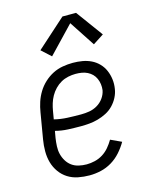

<svg xmlns="http://www.w3.org/2000/svg" viewBox="-116 -843 733 927"><g transform="rotate(-15 250.0 -379.5)"><path d="M216 8Q187 8 159 2.5Q131 -3 108 -17.5Q85 -32 69 -54.5Q53 -77 45.5 -103.5Q38 -130 38 -159.5Q38 -189 43 -218L65 -348Q69 -373 77 -397.5Q85 -422 99 -445Q113 -468 133 -486.5Q153 -505 176.5 -517Q200 -529 226 -533.5Q252 -538 277 -538Q301 -538 324.5 -534Q348 -530 368.5 -520Q389 -510 405 -493.5Q421 -477 430 -456Q439 -435 442 -411.5Q445 -388 441 -364Q438 -343 427.5 -322.5Q417 -302 401 -285.5Q385 -269 364.5 -258.5Q344 -248 322.5 -242Q301 -236 279.5 -234Q258 -232 237 -232Q204 -232 171.5 -233.5Q139 -235 109 -243L103 -209Q100 -189 99 -168.5Q98 -148 102.5 -129.5Q107 -111 117 -94.5Q127 -78 142 -67Q157 -56 176.5 -51.5Q196 -47 216 -47Q236 -47 257 -52Q278 -57 296.5 -68.5Q315 -80 329.5 -97Q344 -114 355 -133L409 -108Q394 -82 373.5 -59Q353 -36 327 -20.5Q301 -5 272.5 1.5Q244 8 216 8ZM252 -287Q273 -287 293.5 -290.5Q314 -294 333 -305Q352 -316 365 -334Q378 -352 382 -373Q384 -388 382 -403Q380 -418 374 -431.5Q368 -445 358 -455Q348 -465 335 -471.5Q322 -478 307 -480.5Q292 -483 276 -483Q258 -483 239 -479Q220 -475 203 -465.5Q186 -456 172 -441.5Q158 -427 148.5 -410Q139 -393 133.5 -375Q128 -357 125 -339L118 -298Q150 -290 184 -288.5Q218 -287 252 -287ZM189 -594 142 -637 287 -767H355L453 -633L399 -598L315 -726Z"/></g></svg>

Font: Iosevka Slab Light
Style: Italic
Weight: 300
Italic angle: -9°
Monospace: yes
Designer: Belleve Invis
Foundry: Belleve Invis
Version: Version 11.1.1; ttfautohint (v1.8.3)